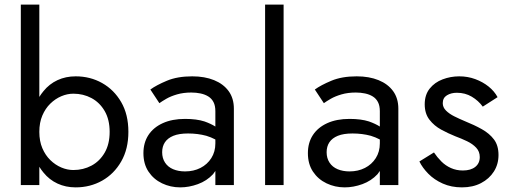

<svg xmlns="http://www.w3.org/2000/svg" viewBox="-20 -800 2205 830"><path d="M150 0H70V-780H150V-381Q158 -394 168 -406Q193 -437 228.5 -453.5Q264 -470 307 -470Q370 -470 421.5 -441Q473 -412 504 -358.5Q535 -305 535 -230Q535 -156 504 -102Q473 -48 421.5 -19Q370 10 307 10Q264 10 228.5 -6.5Q193 -23 168 -54Q158 -66 150 -79ZM454 -230Q454 -283 432.5 -320Q411 -357 375.5 -376Q340 -395 297 -395Q271 -395 245 -384Q219 -373 197.5 -352Q176 -331 163 -300.5Q150 -270 150 -230Q150 -190 163 -159.5Q176 -129 197.5 -108Q219 -87 245 -76Q271 -65 297 -65Q340 -65 375.5 -84Q411 -103 432.5 -140Q454 -177 454 -230Z M630 -413Q656 -432 701.5 -451Q747 -470 811 -470Q865 -470 905.5 -453.5Q946 -437 968.5 -406Q991 -375 991 -330V0H911V-61Q906 -53 901 -47Q874 -18 835.5 -4Q797 10 759 10Q717 10 680.5 -7.5Q644 -25 622 -58Q600 -91 600 -138Q600 -183 621.5 -216Q643 -249 683.5 -267.5Q724 -286 780 -286Q830 -286 864 -275Q892 -265 911 -253V-319Q911 -343 903 -358.5Q895 -374 880.5 -383Q866 -392 847 -396Q828 -400 807 -400Q773 -400 745.5 -392Q718 -384 699 -373Q680 -362 669 -354ZM681 -142Q681 -116 693.5 -97Q706 -78 728.5 -68.5Q751 -59 780 -59Q817 -59 846.5 -74Q876 -89 893.5 -116.5Q911 -144 911 -180V-197Q892 -207 872 -213Q835 -223 793 -223Q754 -223 729.5 -213Q705 -203 693 -185Q681 -167 681 -142Z M1206 -780V0H1126V-780Z M1341 -413Q1367 -432 1412.5 -451Q1458 -470 1522 -470Q1576 -470 1616.5 -453.5Q1657 -437 1679.5 -406Q1702 -375 1702 -330V0H1622V-61Q1617 -53 1612 -47Q1585 -18 1546.5 -4Q1508 10 1470 10Q1428 10 1391.5 -7.5Q1355 -25 1333 -58Q1311 -91 1311 -138Q1311 -183 1332.5 -216Q1354 -249 1394.5 -267.5Q1435 -286 1491 -286Q1541 -286 1575 -275Q1603 -265 1622 -253V-319Q1622 -343 1614 -358.5Q1606 -374 1591.5 -383Q1577 -392 1558 -396Q1539 -400 1518 -400Q1484 -400 1456.5 -392Q1429 -384 1410 -373Q1391 -362 1380 -354ZM1392 -142Q1392 -116 1404.5 -97Q1417 -78 1439.5 -68.5Q1462 -59 1491 -59Q1528 -59 1557.5 -74Q1587 -89 1604.5 -116.5Q1622 -144 1622 -180V-197Q1603 -207 1583 -213Q1546 -223 1504 -223Q1465 -223 1440.5 -213Q1416 -203 1404 -185Q1392 -167 1392 -142Z M1856 -141Q1870 -120 1888 -102Q1906 -84 1929.5 -73.5Q1953 -63 1981 -63Q2015 -63 2034.5 -78.5Q2054 -94 2054 -121Q2054 -145 2038.5 -161.5Q2023 -178 1999 -189.5Q1975 -201 1948 -211Q1918 -223 1887.5 -239.5Q1857 -256 1836.5 -282.5Q1816 -309 1816 -349Q1816 -390 1837.5 -417Q1859 -444 1893.5 -457Q1928 -470 1965 -470Q2002 -470 2034.5 -458Q2067 -446 2092 -426Q2117 -406 2131 -380L2067 -339Q2048 -365 2019.5 -382Q1991 -399 1955 -399Q1930 -399 1912 -388Q1894 -377 1894 -354Q1894 -336 1908 -322Q1922 -308 1944 -297Q1966 -286 1990 -276Q2030 -260 2063 -241.5Q2096 -223 2115.5 -197Q2135 -171 2135 -130Q2135 -90 2115 -58.5Q2095 -27 2059.5 -8.5Q2024 10 1977 10Q1931 10 1894 -6.5Q1857 -23 1831.5 -49Q1806 -75 1793 -102Z"/></svg>

Font: Venryn Sans
Style: Regular
Weight: 400
Designer: Owen Earl, indestructible type* (font) & Cristiano Sobral (main changes)
Version: Version 3.600; ttfautohint (v1.8.3)